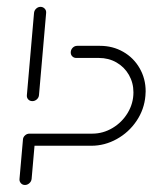

<svg xmlns="http://www.w3.org/2000/svg" viewBox="-20 -538 447 558"><path d="M52.6 -0.4Q45.2 -0.4 40.6 -5.7Q35.9 -11.1 36.7 -18.1L46.7 -132.2Q47 -139.3 52.6 -144.4Q58.1 -149.6 65.6 -149.6Q73 -149.6 77.8 -144.6Q82.6 -139.6 81.9 -132.2L71.9 -18.1Q71.1 -10.7 65.4 -5.6Q59.6 -0.4 52.6 -0.4ZM97.8 -518.1Q104.8 -518.1 109.8 -513Q114.8 -507.8 114.1 -500.4L93.3 -261.5Q92.6 -254.1 86.9 -249.1Q81.1 -244.1 74.1 -244.1Q66.7 -244.1 62 -249.1Q57.4 -254.1 58.1 -261.5L78.9 -500.4Q79.6 -507.8 85.2 -513Q90.7 -518.1 97.8 -518.1ZM46.7 -130.7Q46.7 -138.5 52.4 -144.1Q58.1 -149.6 65.6 -149.6H248.1Q279.6 -149.6 307.2 -166.1Q334.8 -182.6 351.3 -210.2Q367.8 -237.8 367.8 -269.6Q367.8 -297.4 354.6 -320.4Q341.5 -343.3 318.5 -356.5Q295.6 -369.6 267.4 -369.6H201.5Q194.8 -369.6 190.2 -374.1Q185.6 -378.5 185.6 -385.6Q185.6 -393.3 191.1 -399.1Q196.7 -404.8 204.4 -404.8H270.4Q307.8 -404.8 338.1 -387.4Q368.5 -370 385.9 -339.6Q403.3 -309.3 403.3 -272.6Q403.3 -268.5 402.6 -259.6Q399.3 -220 376.9 -186.7Q354.4 -153.3 319.4 -133.9Q284.4 -114.4 245.2 -114.4H63Q55.9 -114.4 51.3 -119.1Q46.7 -123.7 46.7 -130.7Z"/></svg>

Font: 26F Galaxy Sans Light
Style: Italic
Weight: 300
Italic angle: -5°
Designer: C₂₉H₂₅N₃O₅
Version: Version 1.200